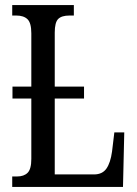

<svg xmlns="http://www.w3.org/2000/svg" viewBox="-20 -734 538 754"><path d="M468 -214 463 0H28V-41H47Q74 -41 88.5 -55.5Q103 -70 103 -110V-347H29V-394H103V-603Q103 -644 88 -658.5Q73 -673 44 -673H28V-714H270V-673H253Q222 -673 208.5 -659.5Q195 -646 195 -606V-394H310V-347H195V-49H349Q382 -49 398 -72Q414 -95 420 -139L429 -214Z"/></svg>

Font: Noto Serif Cond
Style: Regular
Weight: 400
Width: 3
Designer: Monotype Design Team
Foundry: Monotype Imaging Inc.
Version: Version 1.001